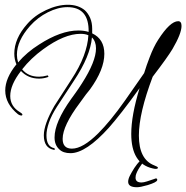

<svg xmlns="http://www.w3.org/2000/svg" viewBox="-20 -596 782 806"><path d="M633 113Q631 113 628 112.5Q625 112 621 111Q531 91 531 -34Q531 -112 566 -226Q525 -169 493 -128Q461 -87 438 -61Q341 47 276 47Q245 47 229 31Q209 13 209 -19Q209 -83 279 -181Q287 -192 298.5 -208Q310 -224 324 -246Q383 -338 383 -393Q383 -422 366 -439Q359 -360 291 -258L219 -148Q196 -112 185.5 -81.5Q175 -51 175 -28Q175 20 208 26Q210 28 210 29Q210 35 206 33Q164 25 164 -28Q164 -74 208 -151L279 -261Q314 -314 331.5 -361Q349 -408 351 -448Q338 -454 318 -454Q250 -454 161 -389Q110 -352 73 -305Q98 -274 144 -274Q160 -274 178 -279Q181 -281 183 -276Q184 -273 180 -272Q162 -266 144 -266Q98 -266 68 -298Q23 -240 23 -193Q23 -149 64 -125Q74 -119 74 -115Q74 -111 69 -111Q64 -111 56 -116Q2 -160 2 -216Q2 -268 49 -326Q40 -347 40 -371Q40 -434 94 -495Q125 -531 173 -553.5Q221 -576 265 -576Q308 -576 336 -553Q350 -540 358.5 -520.5Q367 -501 367 -475V-456Q418 -432 418 -370Q418 -304 358 -221Q351 -213 340 -198.5Q329 -184 315 -164Q243 -68 243 -13Q243 28 282 28Q328 28 393 -37Q417 -61 445 -95Q473 -129 504 -173L585 -289Q590 -306 596 -322.5Q602 -339 608 -355Q625 -400 644 -429Q694 -507 728 -507Q742 -507 742 -487Q742 -455 704 -390Q683 -355 621 -274Q563 -121 563 -27Q563 73 627 98Q643 104 643 108Q643 113 633 113ZM56 -334Q93 -377 144 -409Q235 -468 309 -468Q333 -468 352 -462Q354 -566 263 -566Q224 -566 181 -544.5Q138 -523 106 -487Q51 -425 51 -366Q51 -351 56 -334ZM555 190Q518 190 518 167Q518 156 525 142Q532 128 544 109Q569 72 581 72Q585 72 588.5 72.5Q592 73 587 78Q578 88 566 106.5Q554 125 550 140Q549 144 549 150Q549 170 574 170Q583 170 597 165.5Q611 161 622.5 157Q634 153 634 153Q641 153 640 160Q639 169 600 181Q569 190 555 190Z"/></svg>

Font: Passions Conflict
Style: Regular
Weight: 400
Designer: Robert E. Leuschke
Foundry: Robert E. Leuschke
Version: Version 1.010; ttfautohint (v1.8.3)